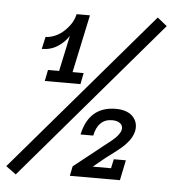

<svg xmlns="http://www.w3.org/2000/svg" viewBox="-94 -698 689 757"><g transform="rotate(5 251.0 -319.5)"><path d="M538.1 -621.1 -3.9 13.2 -43.9 -16.1 500 -651.9ZM450.2 -198.2Q443.8 -170.9 422.9 -148.9Q412.1 -134.8 377.9 -108.9Q362.8 -98.1 343 -82.5Q323.2 -66.9 295.9 -43.9H368.2L376 -80.1H423.8L407.2 0H209L216.8 -38.1L363.8 -154.8Q392.1 -178.2 397 -198.2Q399.9 -214.8 388.4 -223.9Q377 -232.9 356.9 -232.9Q300.8 -232.9 287.1 -166H236.8Q261.2 -278.8 367.2 -278.8Q408.2 -278.8 431.2 -258.8Q457 -234.9 450.2 -198.2ZM219.2 -363.8H78.1L86.9 -408.2H130.9L161.1 -549.8Q146 -524.9 118.4 -506.8Q90.8 -488.8 55.2 -488.8L65.9 -537.1Q81.1 -537.1 99.1 -543.9Q117.2 -550.8 133.1 -564Q148.9 -577.1 161.9 -595.5Q174.8 -613.8 180.2 -637.2H232.9L184.1 -408.2H228Z"/></g></svg>

Font: Anonymous Pro
Style: Italic
Weight: 400
Italic angle: -12°
Monospace: yes
Designer: Mark Simonson
Version: Version 1.003